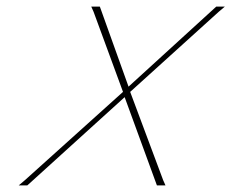

<svg xmlns="http://www.w3.org/2000/svg" viewBox="-20 -573 703 583"><path d="M375.3 -294 475.4 -26 482.5 -10H456.5L455 -14L358.5 -278L67.3 -14L62.8 -10H36.8L55.7 -26L353.5 -294L264.2 -537L257.1 -553H283.1L284.6 -549L370.3 -309.9L632.3 -549L636.8 -553H662.8L643.9 -537Z"/></svg>

Font: Nordica Plus
Style: NordicaClassicUltLtCondObl
Weight: 300
Version: Version 1.01